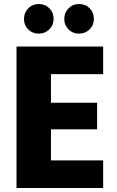

<svg xmlns="http://www.w3.org/2000/svg" viewBox="-20 -933 581 953"><path d="M233 -565V-423H462V-291H233V-137H492V0H62V-702H492V-565ZM172 -766Q141 -766 120 -787Q99 -808 99 -839Q99 -870 120 -891.5Q141 -913 172 -913Q204 -913 225 -892Q246 -871 246 -839Q246 -808 224.5 -787Q203 -766 172 -766ZM372 -766Q341 -766 320 -787Q299 -808 299 -839Q299 -870 320 -891.5Q341 -913 372 -913Q404 -913 425 -892Q446 -871 446 -839Q446 -808 424.5 -787Q403 -766 372 -766Z"/></svg>

Font: MSTAGE
Style: Bold
Weight: 700
Designer: Ninad Kale (Devanagari), Jonny Pinhorn (Latin)
Foundry: Indian Type Foundry
Version: 4.004